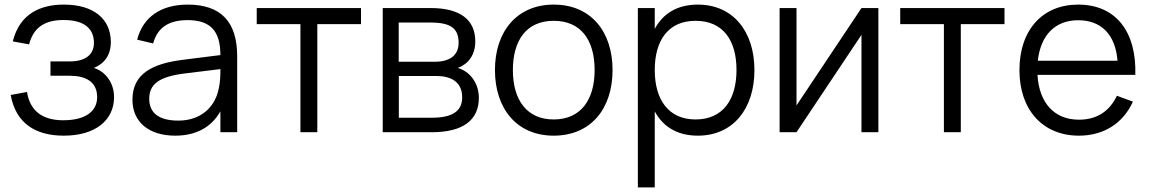

<svg xmlns="http://www.w3.org/2000/svg" viewBox="-20 -575 4998 835"><path d="M257.5 15C396.5 15 476 -53.5 476 -152.5C476 -217 437 -264.5 388.5 -279.5C434 -298.5 462 -335.5 462 -392C462 -492.5 387.5 -555 258 -555C156 -555 66 -516 35.5 -395L106.5 -382C123.5 -446.5 164.5 -488 256 -488C346.5 -488 388.5 -451 388.5 -388C388.5 -335.5 348.5 -308 284.5 -308H199.5V-245.5H284.5C351 -245.5 402.5 -220.5 402.5 -152.5C402.5 -90.5 351 -52 255 -52C162.5 -52 110 -94.5 97.5 -175L26.5 -162C49 -37.5 135.5 15 257.5 15Z M796.5 -555C680 -555 602 -501 576.5 -402.5L646 -386C664.5 -454.5 713.5 -487.5 795.5 -487.5C894 -487.5 938.5 -441.5 938.5 -335.5L776 -315C643.5 -298.5 556 -255 556 -141.5C556 -44.5 627 15 742.5 15C832.5 15 900 -22 938.5 -91V0H1011.5V-330.5C1011.5 -480.5 940.5 -555 796.5 -555ZM938.5 -274.5C938.5 -250.5 938 -217.5 931.5 -190.5C914.5 -104.5 849 -50.5 755.5 -50.5C672 -50.5 629 -83 629 -145.5C629 -210 673 -241.5 783 -255.5Z M1360 0V-470H1550V-540H1096.5V-470H1286.5V0Z M1858.5 0C1991.5 0 2062.5 -51.5 2062.5 -149C2062.5 -216 2021.5 -265 1971 -279.5C2016 -296.5 2047 -335 2047 -395C2047 -490.5 1979.5 -540 1853 -540H1644.5V0ZM1852 -477C1940.5 -477 1974.5 -451.5 1974.5 -388.5C1974.5 -332.5 1933 -306.5 1872 -306.5H1714V-477ZM1714.5 -63V-244.5H1878C1940.5 -244.5 1990 -219.5 1990 -152C1990 -90 1945.5 -63 1857 -63Z M2388 15C2548 15 2644 -100.5 2644 -270.5C2644 -438 2549.5 -555 2388 -555C2230 -555 2132.5 -440 2132.5 -270.5C2132.5 -102.5 2227.5 15 2388 15ZM2388 -55.5C2272 -55.5 2210.5 -139 2210.5 -270.5C2210.5 -399 2269 -484.5 2388 -484.5C2505.5 -484.5 2566 -402 2566 -270.5C2566 -141 2506 -55.5 2388 -55.5Z M2827.5 240V-90.5C2863 -25 2924 15 3015 15C3167 15 3261 -100.5 3261 -270.5C3261 -437.5 3168.5 -555 3015 -555C2924.5 -555 2863 -515.5 2827.5 -449.5V-540H2754V240ZM3005 -55.5C2888 -55.5 2827.5 -140.5 2827.5 -270.5C2827.5 -396.5 2884 -484.5 3005 -484.5C3124 -484.5 3183 -400.5 3183 -270.5C3183 -143 3125 -55.5 3005 -55.5Z M3726.5 -540 3444 -116.5V-540H3370.5V0H3444L3726.5 -423.5V0H3800V-540Z M4158.5 0V-470H4348.5V-540H3895V-470H4085V0Z M4672 -54.5C4566 -54.5 4499 -126.5 4492 -249.5H4917.5C4923 -439.5 4831 -555 4669 -555C4513.5 -555 4413.5 -444.5 4413.5 -270C4413.5 -96.5 4515.5 15 4672 15C4779.5 15 4864 -38 4907 -133L4837.5 -158.5C4805.5 -92.5 4752.5 -54.5 4672 -54.5ZM4493.5 -311C4505.5 -422.5 4569 -487 4669 -487C4770 -487 4831 -424 4840 -311Z"/></svg>

Font: Vela Sans
Style: Regular
Weight: 400
Designer: Principal design: Mikhail Sharanda - project Manrope.
Design modification: Ravid Balaliev
Foundry: Mikhail Sharanda
Version: Version 1.001